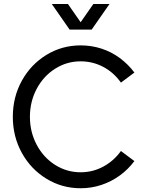

<svg xmlns="http://www.w3.org/2000/svg" viewBox="-20 -954 757 987"><path d="M45.9 -353.5Q45.9 -455.1 92.3 -539.1Q138.7 -623 218.8 -671.9Q298.8 -720.7 394.5 -720.7Q450.2 -720.7 501.5 -704.1Q552.7 -687.5 595.7 -655.8Q638.7 -624 670.9 -581.1L601.6 -529.3Q565.4 -581.1 511.2 -609.9Q457 -638.7 394.5 -638.7Q323.2 -638.7 263.2 -600.6Q203.1 -562.5 168.5 -497.1Q133.8 -431.6 133.8 -353.5Q133.8 -275.4 168.5 -210Q203.1 -144.5 263.2 -106.4Q323.2 -68.4 394.5 -68.4Q457 -68.4 511.2 -97.7Q565.4 -127 601.6 -177.7L670.9 -126Q638.7 -83 595.7 -51.8Q552.7 -20.5 501.5 -3.4Q450.2 13.7 394.5 13.7Q298.8 13.7 218.8 -35.2Q138.7 -84 92.3 -168Q45.9 -252 45.9 -353.5ZM337.9 -801.8H420.9L329.1 -933.6H246.1ZM368.2 -801.8H451.2L543 -933.6H460Z"/></svg>

Font: Wanted Sans Variable
Style: Regular
Weight: 400
Designer: Original Design by Kil Hyung-jin and Kang Hanbin, Wanted Lab, Inc; Hangeul from Source Han Sans by Jang Soo-young and Ka
Foundry: Wanted Lab, Inc.
Version: Version 1.003;Glyphs 3.2 (3227)